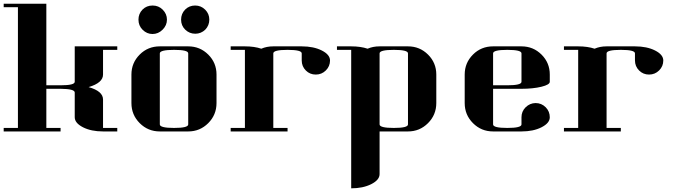

<svg xmlns="http://www.w3.org/2000/svg" viewBox="-20 -712 3650 1040"><path d="M0 0V-19H77.1V-672.9H0V-691.9H231V-250H308.1Q384.8 -250 384.8 -269V-460.9H615.2V-441.9H538.1V-308.1Q538.1 -263.2 460 -240.2Q538.1 -218.3 538.1 -172.9V-19H615.2V0H538.1Q474.1 0 429.7 -22.5Q384.8 -45.4 384.8 -77.1V-210.9Q384.8 -230.5 308.1 -231H231V-19H308.1V0Z M691.9 -308.1Q691.9 -371.6 736.8 -416.5Q781.2 -460.9 845.7 -460.9H999.5Q1063.5 -460.9 1108.4 -416Q1152.8 -371.6 1152.8 -308.1V-153.8Q1152.8 -89.8 1107.9 -44.9Q1063 0 999.5 0H845.7Q781.7 0 736.8 -44.9Q691.9 -89.8 691.9 -153.8ZM752 -660.2Q773.9 -682.1 806.6 -682.1Q838.9 -682.1 861.3 -659.7Q884.3 -636.7 884.3 -605.5Q884.3 -574.7 860.8 -551.3Q837.4 -527.8 806.2 -527.8Q775.4 -527.8 752.4 -550.8Q730 -573.2 730 -605.5Q730 -637.7 752 -660.2ZM845.7 -38.1Q845.7 -19 922.9 -19Q999.5 -19 999.5 -38.1V-422.9Q999.5 -441.9 922.9 -441.9Q845.7 -441.9 845.7 -422.9ZM982.9 -660.2Q1004.9 -682.1 1037.1 -682.1Q1068.8 -682.1 1091.3 -659.7Q1113.8 -637.2 1113.8 -606Q1113.8 -574.2 1091.8 -551.3Q1068.8 -529.3 1037.6 -529.3Q1006.3 -529.3 983.4 -551.3Q960.9 -573.2 960.9 -605.5Q960.9 -637.7 982.9 -660.2Z M1229.5 -19H1306.6V-441.9H1229.5V-460.9H1306.6Q1357.9 -460.9 1395.5 -448.2Q1424.3 -460.9 1460.4 -460.9H1614.3Q1678.7 -460.9 1723.1 -438.5Q1767.6 -416 1767.6 -384.3Q1767.6 -353 1745.1 -330.6Q1722.7 -308.1 1690.4 -308.1Q1658.7 -308.1 1636.7 -330.1Q1614.3 -352.5 1614.3 -384.8V-422.9Q1614.3 -441.9 1537.6 -441.9Q1460.4 -441.9 1460.4 -422.9V-19H1537.6V0H1229.5Z M1805.2 -460.9H1882.3Q1933.6 -460.9 1971.2 -448.2Q2000 -460.9 2036.1 -460.9H2189.9Q2253.9 -460.9 2298.8 -416Q2343.3 -371.6 2343.3 -308.1V-153.8Q2343.3 -89.8 2298.3 -44.9Q2253.4 0 2189.9 0H2036.1V231Q2036.1 262.7 1990.7 285.6Q1945.8 308.1 1882.3 308.1V-441.9H1805.2ZM2036.1 -38.1Q2036.1 -19 2113.3 -19Q2189.9 -19 2189.9 -38.1V-422.9Q2189.9 -441.9 2113.3 -441.9Q2036.1 -441.9 2036.1 -422.9Z M2497.1 -153.8V-308.1Q2497.1 -371.6 2542 -416.5Q2586.4 -460.9 2650.9 -460.9H2804.7Q2868.7 -460.9 2913.6 -416Q2958 -371.6 2958 -308.1V-269Q2958 -253.4 2913.1 -242.2Q2867.2 -231 2804.7 -231H2650.9V-38.1Q2650.9 -19 2728 -19Q2804.7 -19 2804.7 -38.1V-77.1Q2804.7 -108.4 2827.1 -130.9Q2850.1 -153.3 2880.9 -153.8Q2913.1 -153.8 2936 -130.9Q2958 -108.4 2958 -76.7Q2958 -45.4 2913.1 -22.5Q2868.7 0 2804.7 0H2650.9Q2586.9 0 2542 -44.9Q2497.1 -89.8 2497.1 -153.8ZM2650.9 -250H2728Q2804.7 -250 2804.7 -269V-422.9Q2804.7 -441.9 2728 -441.9Q2650.9 -441.9 2650.9 -422.9Z M3034.7 -19H3111.8V-441.9H3034.7V-460.9H3111.8Q3163.1 -460.9 3200.7 -448.2Q3229.5 -460.9 3265.6 -460.9H3419.4Q3483.9 -460.9 3528.3 -438.5Q3572.8 -416 3572.8 -384.3Q3572.8 -353 3550.3 -330.6Q3527.8 -308.1 3495.6 -308.1Q3463.9 -308.1 3441.9 -330.1Q3419.4 -352.5 3419.4 -384.8V-422.9Q3419.4 -441.9 3342.8 -441.9Q3265.6 -441.9 3265.6 -422.9V-19H3342.8V0H3034.7Z"/></svg>

Font: Hjet
Style: Regular
Weight: 400
Designer: T. Christopher White
Version: Version 1.2